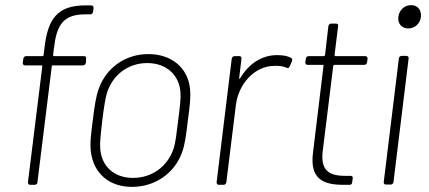

<svg xmlns="http://www.w3.org/2000/svg" viewBox="-20 -721 1675 749"><path d="M311 -665H332C338 -665 342 -669 343 -675L345 -690C345 -696 342 -700 336 -700H313C202 -700 167 -645 154 -538L150 -506C150 -504 148 -502 146 -502H82C76 -502 72 -498 71 -492L69 -476C68 -470 72 -466 78 -466H142C144 -466 145 -464 145 -462L89 -10C89 -4 92 0 98 0H115C121 0 126 -4 126 -10L182 -462C182 -464 184 -466 186 -466H304C309 -466 314 -470 315 -476L316 -492C317 -498 314 -502 308 -502H191C189 -502 187 -504 187 -506L191 -537C201 -620 225 -665 311 -665Z M495 8C586 8 661 -46 690 -126C702 -158 706 -196 713 -252C720 -304 725 -344 721 -377C712 -456 650 -510 559 -510C468 -510 395 -456 366 -377C354 -345 349 -308 342 -252C335 -199 330 -159 335 -126C346 -46 404 8 495 8ZM499 -27C424 -27 376 -73 371 -141C369 -162 373 -199 379 -251C385 -300 391 -339 398 -361C420 -428 479 -475 554 -475C630 -475 679 -428 684 -361C686 -340 682 -304 675 -251C669 -203 665 -164 657 -141C635 -74 575 -27 499 -27Z M1061 -506C999 -506 949 -470 917 -416C915 -412 913 -413 913 -417L922 -492C923 -498 920 -502 914 -502H895C890 -502 885 -498 884 -492L825 -10C825 -4 828 0 834 0H852C858 0 862 -4 863 -10L900 -310C910 -394 973 -464 1051 -464C1071 -465 1086 -462 1097 -457C1103 -454 1107 -455 1110 -462L1119 -482C1121 -487 1120 -493 1116 -495C1103 -502 1087 -506 1061 -506Z M1412 -478 1414 -492C1414 -498 1411 -502 1405 -502H1289C1287 -502 1285 -504 1285 -506L1299 -619C1300 -625 1297 -629 1291 -629H1272C1267 -629 1262 -625 1261 -619L1248 -506C1247 -504 1245 -502 1243 -502H1184C1178 -502 1174 -498 1173 -492L1171 -478C1171 -472 1174 -468 1180 -468H1239C1241 -468 1243 -466 1242 -464L1201 -125C1188 -23 1241 0 1319 0H1344C1349 0 1354 -4 1354 -10L1356 -25C1357 -31 1354 -35 1348 -35H1327C1262 -35 1230 -57 1239 -132L1280 -464C1280 -466 1283 -468 1285 -468H1401C1407 -468 1411 -472 1412 -478Z M1573 -610C1598 -610 1619 -629 1622 -655C1625 -682 1609 -701 1584 -701C1558 -701 1537 -682 1534 -655C1531 -629 1547 -610 1573 -610ZM1485 -1H1504C1510 -1 1514 -5 1515 -11L1574 -493C1575 -499 1571 -503 1565 -503H1547C1541 -503 1537 -499 1536 -493L1477 -11C1476 -5 1480 -1 1485 -1Z"/></svg>

Font: Barlow ExtraLight
Style: Italic
Weight: 275
Italic angle: -7°
Designer: Jeremy Tribby
Foundry: Tribby Type
Version: Version 1.422;hotconv 1.0.109;makeotfexe 2.5.65596